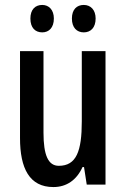

<svg xmlns="http://www.w3.org/2000/svg" viewBox="-20 -747 509 777"><path d="M103 -672C103 -634 123 -616 151 -616C178 -616 198 -635 198 -672C198 -707 178 -727 151 -727C123 -727 103 -709 103 -672ZM271 -672C271 -635 291 -616 319 -616C347 -616 367 -635 367 -672C367 -707 347 -727 319 -727C291 -727 271 -709 271 -672ZM407 -540H311V-256C311 -135 289 -76 218 -76C175 -76 156 -119 156 -210V-540H61V-188C61 -66 99 10 196 10C249 10 290 -18 314 -71H320L331 0H407Z"/></svg>

Font: Noto Sans Armenian ExtraCondensed Medium
Style: Regular
Weight: 500
Width: 2
Designer: Monotype Design Team
Foundry: Monotype Imaging Inc.
Version: Version 2.008